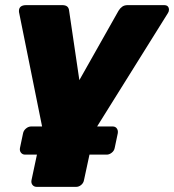

<svg xmlns="http://www.w3.org/2000/svg" viewBox="-20 -540 680 750"><path d="M124 190Q113 190 107 182.5Q101 175 103 164L146 -38L55 -489Q54 -492 54 -497Q54 -520 83 -520H223Q236 -520 242.5 -514.5Q249 -509 250 -498L290 -227L443 -498Q449 -508 457.5 -514Q466 -520 479 -520H620Q631 -520 635.5 -515Q640 -510 640 -502Q640 -495 636 -489L350 -31L308 164Q306 175 297 182.5Q288 190 277 190ZM78 64Q68 64 62 56.5Q56 49 58 38L70 -19Q72 -30 81.5 -38Q91 -46 102 -46H420Q431 -46 436.5 -38Q442 -30 440 -19L428 38Q426 49 416.5 56.5Q407 64 397 64Z"/></svg>

Font: Rubik ExtraBold
Style: Italic
Weight: 800
Italic angle: -12°
Designer: Hubert and Fischer
Foundry: Hubert and Fischer
Version: Version 2.300;gftools[0.9.30]